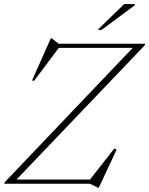

<svg xmlns="http://www.w3.org/2000/svg" viewBox="-30 -886 720 926"><path d="M670 -675 668 -667.5 40.5 -10.5 34 -20H404L521.5 -170L532.5 -164.5L446.5 19H442L403.5 0H-9.5L-7 -7.5L618 -663.5L638.5 -655H253.5L133.5 -495L125 -499L215 -701H220L252.5 -675ZM441 -742 569 -866.5H621.5L619.5 -860L460 -742Z"/></svg>

Font: Newsreader 24pt ExtraLight
Style: Italic
Weight: 250
Italic angle: -17°
Designer: Hugues Gentile
Foundry: Production Type
Version: Version 1.003